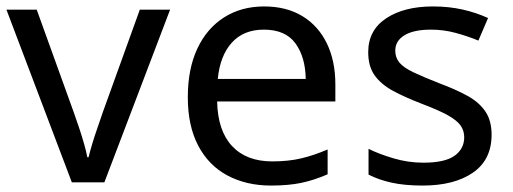

<svg xmlns="http://www.w3.org/2000/svg" viewBox="-20 -566 1591 596"><path d="M203 0 0 -536H94L208 -220Q216 -198 225 -171Q234 -144 241 -119.5Q248 -95 251 -78H255Q259 -95 266.5 -120Q274 -145 283.5 -172Q293 -199 300 -220L414 -536H508L304 0Z M800 -546Q869 -546 918.5 -516Q968 -486 994.5 -431.5Q1021 -377 1021 -304V-251H654Q656 -160 700.5 -112.5Q745 -65 825 -65Q876 -65 915.5 -74.5Q955 -84 997 -102V-25Q956 -7 916 1.5Q876 10 821 10Q745 10 686.5 -21Q628 -52 595.5 -113.5Q563 -175 563 -264Q563 -352 592.5 -415Q622 -478 675.5 -512Q729 -546 800 -546ZM799 -474Q736 -474 699.5 -433.5Q663 -393 656 -321H929Q928 -389 897 -431.5Q866 -474 799 -474Z M1506 -148Q1506 -70 1448 -30Q1390 10 1292 10Q1236 10 1195.5 1Q1155 -8 1124 -24V-104Q1156 -88 1201.5 -74.5Q1247 -61 1294 -61Q1361 -61 1391 -82.5Q1421 -104 1421 -140Q1421 -160 1410 -176Q1399 -192 1370.5 -208Q1342 -224 1289 -244Q1237 -264 1200 -284Q1163 -304 1143 -332Q1123 -360 1123 -404Q1123 -472 1178.5 -509Q1234 -546 1324 -546Q1373 -546 1415.5 -536.5Q1458 -527 1495 -510L1465 -440Q1431 -454 1394 -464Q1357 -474 1318 -474Q1264 -474 1235.5 -456.5Q1207 -439 1207 -409Q1207 -387 1220 -371.5Q1233 -356 1263.5 -341.5Q1294 -327 1345 -307Q1396 -288 1432 -268Q1468 -248 1487 -219.5Q1506 -191 1506 -148Z"/></svg>

Font: Noto Sans Sora Sompeng
Style: Regular
Weight: 400
Designer: Monotype Design Team. David Williams.
Foundry: Monotype Imaging Inc.
Version: Version 2.101